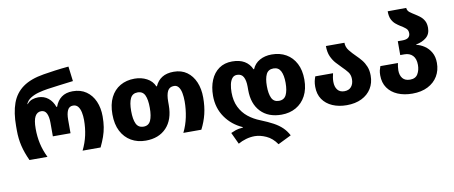

<svg xmlns="http://www.w3.org/2000/svg" viewBox="-82 -1127 4096 1734"><g transform="rotate(-10 1966.0 -260.0)"><path d="M111 0Q77 -73 61 -140Q45 -207 45 -282V-322Q45 -445 76 -531Q107 -617 178.5 -668.5Q250 -720 372 -740Q419 -748 478.5 -756Q538 -764 604 -770L621 -634Q552 -625 489 -617.5Q426 -610 382 -603Q342 -597 300.5 -586Q259 -575 226 -554.5Q193 -534 179 -500H183Q204 -526 231 -535Q258 -544 286 -544Q339 -544 377.5 -513Q416 -482 434 -430H440Q459 -484 499 -514Q539 -544 602 -544Q675 -544 726 -508.5Q777 -473 803.5 -412Q830 -351 830 -274Q830 -220 823 -176.5Q816 -133 801 -90.5Q786 -48 763 0H598Q630 -65 644.5 -132Q659 -199 659 -271Q659 -308 652 -341.5Q645 -375 628.5 -395.5Q612 -416 583 -416Q548 -416 533 -384.5Q518 -353 518 -298V-174H356V-298Q356 -353 340.5 -384.5Q325 -416 291 -416Q254 -416 234.5 -381Q215 -346 215 -268Q215 -196 229.5 -130.5Q244 -65 276 0Z M1177 10Q1102 10 1044 -23.5Q986 -57 953 -120.5Q920 -184 920 -276Q920 -367 951.5 -430Q983 -493 1040 -526Q1097 -559 1172 -559Q1234 -559 1284 -532.5Q1334 -506 1355 -456H1360Q1382 -506 1424 -532.5Q1466 -559 1531 -559Q1602 -559 1651.5 -523.5Q1701 -488 1727.5 -426Q1754 -364 1754 -284Q1754 -202 1737.5 -134Q1721 -66 1687 0H1522Q1554 -65 1568.5 -136Q1583 -207 1583 -279Q1583 -320 1576.5 -355Q1570 -390 1554 -411Q1538 -432 1512 -432Q1470 -432 1453 -398.5Q1436 -365 1436 -302V-270Q1436 -137 1366.5 -63.5Q1297 10 1177 10ZM1179 -118Q1225 -118 1244 -159Q1263 -200 1263 -276Q1263 -352 1244 -392Q1225 -432 1178 -432Q1131 -432 1111.5 -392Q1092 -352 1092 -276Q1092 -200 1111.5 -159Q1131 -118 1179 -118Z M2351 250Q2311 191 2255.5 166Q2200 141 2151 141Q2110 141 2070.5 152.5Q2031 164 1998 183L1948 76Q1967 67 1992.5 58Q2018 49 2060 46V42Q1962 -1 1903 -86Q1844 -171 1844 -283Q1844 -363 1870 -425.5Q1896 -488 1946 -523.5Q1996 -559 2067 -559Q2135 -559 2179.5 -532.5Q2224 -506 2246 -456H2251Q2272 -506 2319.5 -532.5Q2367 -559 2429 -559Q2505 -559 2561.5 -526.5Q2618 -494 2650 -432.5Q2682 -371 2682 -285Q2682 -198 2649 -136Q2616 -74 2558 -41Q2500 -8 2425 -8Q2304 -8 2235 -80.5Q2166 -153 2166 -279V-310Q2166 -367 2148.5 -399.5Q2131 -432 2090 -432Q2061 -432 2044.5 -411Q2028 -390 2021 -356.5Q2014 -323 2014 -284Q2014 -206 2042 -149Q2070 -92 2118 -53.5Q2166 -15 2228 9Q2293 35 2340 60.5Q2387 86 2419 117Q2451 148 2473 190ZM2423 -135Q2471 -135 2490.5 -175Q2510 -215 2510 -285Q2510 -354 2490 -393Q2470 -432 2424 -432Q2376 -432 2357 -393Q2338 -354 2338 -285Q2338 -215 2357 -175Q2376 -135 2423 -135Z M3020 10Q2947 10 2889.5 -15Q2832 -40 2799.5 -87.5Q2767 -135 2767 -203Q2767 -233 2771.5 -253.5Q2776 -274 2784 -296H2947Q2942 -277 2939 -257.5Q2936 -238 2936 -219Q2936 -173 2957.5 -145.5Q2979 -118 3020 -118Q3062 -118 3084 -144.5Q3106 -171 3106 -214Q3106 -254 3085 -280.5Q3064 -307 3036 -334Q3012 -358 2986.5 -386Q2961 -414 2943.5 -453Q2926 -492 2926 -549H3096Q3096 -509 3122 -476.5Q3148 -444 3181 -412Q3205 -389 3227 -362Q3249 -335 3263.5 -299.5Q3278 -264 3278 -216Q3278 -149 3246.5 -98Q3215 -47 3157 -18.5Q3099 10 3020 10Z M3622 10Q3546 10 3487.5 -15Q3429 -40 3396 -87.5Q3363 -135 3363 -203Q3363 -229 3367.5 -248Q3372 -267 3379 -285H3540Q3537 -269 3534.5 -252.5Q3532 -236 3532 -219Q3532 -173 3554.5 -145.5Q3577 -118 3623 -118Q3673 -118 3694 -153.5Q3715 -189 3715 -237Q3715 -294 3687 -323Q3659 -352 3612 -352H3573V-479H3614Q3654 -479 3670.5 -493.5Q3687 -508 3687 -533Q3687 -562 3666.5 -579Q3646 -596 3620 -611Q3599 -624 3578.5 -641Q3558 -658 3544 -686Q3530 -714 3530 -761L3700 -762Q3702 -736 3722.5 -720.5Q3743 -705 3771 -688Q3792 -675 3813.5 -658Q3835 -641 3849 -615.5Q3863 -590 3863 -551Q3863 -494 3826 -463Q3789 -432 3731 -421V-418Q3769 -410 3805 -386Q3841 -362 3864 -322Q3887 -282 3887 -225Q3887 -157 3855.5 -104Q3824 -51 3764.5 -20.5Q3705 10 3622 10Z"/></g></svg>

Font: Noto Sans Georgian ExtraBold
Style: Regular
Weight: 800
Designer: Monotype Design Team, Akaki Razmadze
Foundry: Google LLC
Version: Version 2.005; ttfautohint (v1.8.4.7-5d5b)